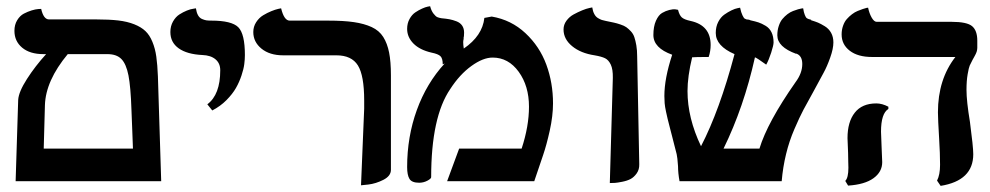

<svg xmlns="http://www.w3.org/2000/svg" viewBox="-20 -589 3219 624"><path d="M329.1 -413.1H200.2Q128.4 -326.7 126 -247.1L122.1 -106H412.1Q411.1 -127 409.7 -169.4Q408.2 -211.9 407.2 -232.9Q404.8 -306.6 397.5 -344Q390.1 -381.3 374.5 -397.2Q358.9 -413.1 329.1 -413.1ZM30.8 0 39.1 -264.2Q40.5 -290 67.6 -332.3Q94.7 -374.5 129.9 -413.1H121.1Q77.1 -413.1 52 -434.1Q26.9 -455.1 26.9 -488.8Q26.9 -508.8 35.9 -523.4Q44.9 -538.1 57.6 -544.7Q70.3 -551.3 83 -555.2Q95.7 -559.1 104.5 -559.6L113.8 -560.1Q121.6 -525.9 139.2 -525.9H293Q335 -525.9 364.5 -522.5Q394 -519 416.5 -510Q439 -501 452.6 -488Q466.3 -475.1 475.3 -453.1Q484.4 -431.2 488 -405Q491.7 -378.9 493.2 -340.8L503.9 0Z M669.9 -230 653.8 -250Q695.8 -281.2 695.8 -360.8Q695.8 -383.3 680.4 -396.2Q665 -409.2 637.7 -410.2Q587.9 -412.6 560.8 -431.9Q533.7 -451.2 533.7 -484.9Q533.7 -503.9 542.2 -519Q550.8 -534.2 563 -542Q575.2 -549.8 587.4 -554.7Q599.6 -559.6 607.9 -560.5L616.7 -562Q618.7 -548.3 623.5 -539.6Q628.4 -530.8 636.5 -527.3Q644.5 -523.9 650.6 -522.9Q656.7 -522 667 -522Q732.9 -522 754.4 -500.5Q775.9 -479 775.9 -410.2Q775.9 -396 773.9 -380.6Q772 -365.2 764.9 -343.8Q757.8 -322.3 746.8 -303Q735.8 -283.7 716.1 -263.7Q696.3 -243.7 669.9 -230Z M1153.3 13.2 1163.6 -235.8V-262.2Q1163.6 -343.8 1143.1 -376.5Q1122.6 -409.2 1073.2 -409.2H900.4Q856.4 -409.2 829.8 -430.9Q803.2 -452.6 803.2 -484.9Q803.2 -502.4 812.5 -516.8Q821.8 -531.2 835.2 -539.3Q848.6 -547.4 861.8 -552.7Q875 -558.1 884.3 -560.1L893.6 -562Q903.3 -522 921.4 -522H1046.4Q1096.7 -522 1130.1 -517.1Q1163.6 -512.2 1188 -501Q1212.4 -489.7 1225.6 -468.8Q1238.8 -447.8 1244.6 -418.2Q1250.5 -388.7 1250.5 -344.2V-37.1Q1250.5 -17.1 1226.1 -4.6Q1201.7 7.8 1177.2 10.7Z M1554.2 -530.8 1578.1 -535.2Q1641.6 -524.4 1687.7 -481.2Q1733.9 -438 1755.6 -378.9Q1777.3 -319.8 1777.3 -252.9Q1777.3 -212.4 1766.6 -164.1Q1756.3 -117.7 1745.1 -85L1716.3 0H1433.1L1472.2 -106H1675.3Q1699.2 -178.7 1699.2 -242.2Q1699.2 -309.6 1665.8 -355.7Q1632.3 -401.9 1581.1 -401.9Q1549.8 -401.9 1512 -374.5Q1474.1 -347.2 1443.4 -299.8Q1381.3 -209 1381.3 -13.2Q1381.3 -8.3 1368.9 -1.7Q1356.4 4.9 1342.3 4.9Q1318.4 4.9 1310.8 -7.6Q1303.2 -20 1303.2 -45.9Q1303.2 -144.5 1334.7 -231.4Q1366.2 -318.4 1425.3 -382.8L1418.9 -379.9Q1418.9 -398.9 1411.6 -406.2Q1404.3 -413.6 1382.3 -418Q1344.2 -426.8 1323.7 -447.5Q1303.2 -468.3 1303.2 -495.1Q1303.2 -513.2 1311 -527.3Q1318.8 -541.5 1329.8 -548.8Q1340.8 -556.2 1351.6 -561Q1362.3 -565.9 1370.1 -567.4L1377.9 -568.8Q1381.8 -553.7 1388.9 -544.7Q1396 -535.6 1401.1 -533.4Q1406.2 -531.2 1414.1 -529.8Q1430.2 -528.3 1440.7 -526.4Q1451.2 -524.4 1463.4 -519.8Q1475.6 -515.1 1481.9 -505.9Q1488.3 -496.6 1488.3 -482.9Q1488.3 -469.7 1486.3 -463.9L1487.3 -464.8Q1485.4 -457 1485.4 -452.1Q1485.4 -442.9 1487.3 -431.2Q1547.9 -472.7 1554.2 -530.8Z M1961.9 5.9 1971.7 -335.9Q1972.2 -363.8 1965.1 -378.9Q1958 -394 1946.5 -399.7Q1935.1 -405.3 1912.6 -409.2Q1867.2 -416 1839.4 -439Q1811.5 -461.9 1811.5 -493.2Q1811.5 -508.8 1821 -521.7Q1830.6 -534.7 1844.5 -542.2Q1858.4 -549.8 1872.1 -555.4Q1885.7 -561 1895.5 -563L1904.8 -564.9Q1906.7 -552.2 1911.4 -543.5Q1916 -534.7 1923.3 -530.3Q1930.7 -525.9 1935.8 -524.2Q1940.9 -522.5 1948.7 -521Q1966.8 -517.6 1974.6 -515.6Q1983.9 -513.7 1996.3 -509.5Q2008.8 -505.4 2015.6 -500.5Q2022.5 -495.6 2030.3 -487.3Q2038.1 -479 2041.7 -468Q2045.4 -457 2048.1 -441.4Q2050.8 -425.8 2050.8 -405.8Q2051.8 -346.7 2054.2 -229.7Q2056.6 -112.8 2057.6 -55.2Q2058.1 -38.1 2049.3 -25.6Q2040.5 -13.2 2029.5 -7.3Q2018.6 -1.5 2002.4 1.7Q1986.3 4.9 1978.5 5.4Q1970.7 5.9 1961.9 5.9Z M2688.5 -451.2Q2688.5 -430.7 2678.2 -401.9Q2668 -373 2656.7 -352.5L2624.5 -293L2591.3 -232.4Q2578.6 -208.5 2561.8 -169.4Q2544.9 -130.4 2534.7 -88.1Q2524.4 -45.9 2520.5 0H2188.5Q2183.6 -26.4 2183.6 -48.8Q2181.6 -78.1 2179.2 -87.9Q2175.8 -99.6 2171.4 -118.2L2164.6 -145Q2163.1 -151.4 2157.2 -173.6Q2151.4 -195.8 2149.7 -203.1Q2147.9 -210.4 2144.5 -226.3Q2141.1 -242.2 2140.1 -253.7Q2139.2 -265.1 2139.2 -276.9Q2139.2 -334 2164.6 -411.1Q2103.5 -433.1 2103.5 -475.1Q2103.5 -502.9 2111.8 -521.5Q2120.1 -540 2131.8 -546.9Q2143.6 -553.7 2155.3 -556.6Q2167 -559.6 2175.3 -558.6L2183.6 -557.1Q2188 -539.6 2195.8 -532.5Q2203.6 -525.4 2224.1 -521Q2289.6 -506.8 2289.6 -442.9Q2289.6 -422.9 2283.2 -403.8Q2239.3 -403.8 2230.5 -402.8H2229.5Q2214.4 -340.3 2214.4 -293Q2214.4 -205.6 2258.3 -113.8Q2318.4 -229.5 2367.2 -413.1Q2306.2 -439.5 2306.2 -481.9Q2306.2 -502 2314.2 -517.6Q2322.3 -533.2 2334 -541.5Q2345.7 -549.8 2357.4 -555.4Q2369.1 -561 2377.4 -562.5L2385.3 -564Q2388.7 -547.9 2393.1 -539.1Q2397.5 -530.3 2399.7 -528.8Q2401.9 -527.3 2406.2 -525.9Q2407.7 -525.9 2410.6 -525.4Q2413.6 -524.9 2414.6 -524.9Q2415.5 -524.4 2417 -523.9Q2418.5 -523.4 2419.4 -522.9Q2435.1 -519.5 2445.3 -516.1Q2455.6 -512.7 2468.3 -505.1Q2481 -497.6 2487.5 -483.9Q2494.1 -470.2 2494.1 -451.2Q2494.1 -441.9 2486.3 -417.7Q2478.5 -393.6 2470.2 -378.9Q2440.4 -400.4 2433.6 -402.8Q2397.5 -240.7 2331.5 -106H2448.2Q2474.1 -191.4 2565.4 -321.8Q2587.4 -351.1 2587.4 -380.9Q2587.4 -408.2 2567.4 -415V-414.1Q2506.3 -436.5 2506.3 -474.1Q2506.3 -490.7 2511 -504.6Q2515.6 -518.6 2522.9 -527.3Q2530.3 -536.1 2539.3 -543Q2548.3 -549.8 2557.4 -553.2Q2566.4 -556.6 2573.7 -558.8Q2581.1 -561 2585.4 -561.5L2590.3 -562Q2592.3 -548.3 2595.7 -540.3Q2599.1 -532.2 2601.3 -530.5Q2603.5 -528.8 2608.4 -526.9Q2615.7 -525.4 2617.2 -523.9H2615.2Q2616.2 -522.9 2617.2 -522.9Q2629.9 -519 2638.7 -515.4Q2647.5 -511.7 2660.6 -503.7Q2673.8 -495.6 2681.2 -482.2Q2688.5 -468.8 2688.5 -451.2Z M2843.3 -161.1Q2843.3 -150.9 2845.2 -110.8Q2847.2 -70.8 2847.2 -62Q2847.2 -30.3 2818.8 -9.8Q2790.5 10.7 2736.3 14.2L2727.1 -1Q2737.3 -11.2 2737.3 -43.9Q2737.3 -46.9 2736.8 -63.7Q2736.3 -80.6 2736.3 -91.8Q2734.4 -127.9 2734.4 -140.1Q2734.4 -192.9 2758.1 -222.9Q2781.7 -252.9 2828.1 -252.9Q2846.7 -252.9 2867.2 -242.2V-234.9Q2843.3 -220.2 2843.3 -161.1ZM3121.1 -296.9Q3121.1 -260.3 3132.3 -192.9Q3143.1 -111.3 3143.1 -87.9Q3143.1 -2 3037.1 15.1L3025.4 -2Q3035.2 -21 3035.2 -53.2Q3035.2 -89.8 3032.2 -138.2Q3028.3 -202.6 3028.3 -224.1Q3028.3 -331.1 3085 -403.8H2814Q2768.1 -403.8 2741.7 -424.1Q2715.3 -444.3 2715.3 -477.1Q2715.3 -492.2 2720 -505.4Q2724.6 -518.6 2732.2 -527.1Q2739.7 -535.6 2749 -542.7Q2758.3 -549.8 2767.6 -553.5Q2776.9 -557.1 2784.4 -559.8Q2792 -562.5 2796.9 -563.5L2801.3 -564Q2805.2 -545.4 2813 -531.7Q2820.8 -518.1 2829.1 -518.1H3072.3Q3122.6 -518.1 3139.4 -503.9Q3156.2 -489.7 3156.2 -457V-433.1Q3156.2 -429.7 3155.5 -426.5Q3154.8 -423.3 3154.1 -420.7Q3153.3 -418 3151.4 -414.1L3148.4 -408.2Q3147.5 -406.2 3144.8 -401.6Q3142.1 -397 3141.1 -395Q3134.8 -383.3 3131.6 -376Q3128.4 -368.7 3124.8 -347.4Q3121.1 -326.2 3121.1 -296.9Z"/></svg>

Font: Linux Libertine G
Style: Semibold
Weight: 600
Designer: Philipp H. Poll
Foundry: Philipp H. Poll
Version: Version 5.1.1